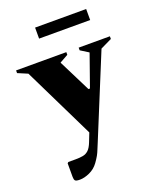

<svg xmlns="http://www.w3.org/2000/svg" viewBox="-206 -745 884 1081"><g transform="rotate(-20 236.0 -204.5)"><path d="M83 241Q60 241 54.5 234.5Q49 228 49 212V131L55 125H99Q124 125 143 121.5Q162 118 176.5 104.5Q191 91 203 60L223 9L14 -419L-45 -444V-460H256V-444L206 -416V-414L302 -222H311L378 -412V-414L330 -444V-460H517V-444L449 -411L248 79Q238 102 232 117.5Q226 133 218 147.5Q210 162 195 183Q174 212 142 226.5Q110 241 83 241ZM138 -584V-650H444V-584Z"/></g></svg>

Font: Spectral ExtraBold
Style: Regular
Weight: 800
Designer: Jean-Baptiste Levee
Foundry: Production Type
Version: Version 2.001